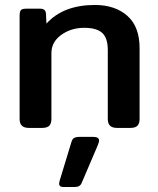

<svg xmlns="http://www.w3.org/2000/svg" viewBox="-20 -515 636 773"><path d="M59 -36V-453Q59 -468 64 -474Q69 -480 85 -480H142Q164 -480 165 -460L167 -420Q235 -495 362 -495Q443 -495 492.5 -451.5Q542 -408 542 -321V-36Q542 -18 533.5 -9Q525 0 505 0H452Q432 0 423 -9Q414 -18 414 -36V-313Q414 -362 391.5 -382.5Q369 -403 319 -403Q266 -403 226.5 -374.5Q187 -346 187 -301V-36Q187 -18 178.5 -9Q170 0 149 0H97Q77 0 68 -9Q59 -18 59 -36ZM218 224Q218 221 220 213L266 62Q270 46 277.5 41Q285 36 302 36H354Q379 36 379 51Q379 56 374 69L309 221Q303 238 280 238H236Q218 238 218 224Z"/></svg>

Font: Mitr
Style: Regular
Weight: 400
Designer: Thanarat Vachiruckul
Foundry: Cadson Demak
Version: Version 1.002